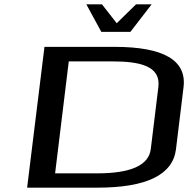

<svg xmlns="http://www.w3.org/2000/svg" viewBox="-20 -865 889 885"><path d="M826 -463C841 -587 735 -649 508 -649H185L105 0H429C655 0 776 -59 791 -176ZM710 -464 675 -178C666 -103 583 -66 428 -66H234L297 -582H497C620 -582 722 -563 710 -464ZM447 -718H581L679 -845H607L518 -758L450 -845H378Z"/></svg>

Font: Gamestation Extended
Style: Italic
Weight: 400
Width: 7
Designer: Jonas Hecksher
Foundry: Jonas Hecksher, Playtypeª, e-types AS
Version: Version 1.003